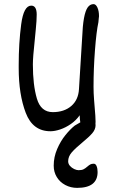

<svg xmlns="http://www.w3.org/2000/svg" viewBox="-20 -621 553 927"><path d="M458 -542.5Q458 -539.6 457.5 -537.6Q457 -535.6 457 -534.2L455.1 -513.7Q445.3 -468.3 438.5 -378.7Q431.6 -289.1 431.6 -201.7Q431.6 -171.9 434.1 -140.4Q436.5 -108.9 437 -104Q441.4 -56.6 441.4 -32.7Q441.4 -27.3 440.9 -24.4L441.4 -16.6Q441.4 3.9 425.3 22.5Q409.2 41 377 67.4Q343.8 94.7 326.4 114.7Q309.1 134.8 309.1 157.7Q309.1 169.9 317.6 179.7Q326.2 189.5 338.1 195.1Q350.1 200.7 359.4 200.7Q374.5 200.7 383.3 196.3Q392.1 191.9 401.4 183.6Q409.7 176.3 416 172.9Q422.4 169.4 432.6 169.4Q441.9 169.4 446.5 181.2Q451.2 192.9 451.2 209.5Q451.2 286.1 352.5 286.1Q321.3 286.1 295.2 272.2Q269 258.3 254.2 233.9Q239.3 209.5 239.3 178.7Q239.3 137.2 255.9 98.6Q272.5 60.1 295.7 31.5Q318.8 2.9 340.8 -14.6L367.7 -30.3Q365.2 -44.4 364.7 -64.5Q347.2 -39.6 322 -22.2Q296.9 -4.9 270.8 3.9Q244.6 12.7 223.6 12.7Q138.2 12.7 104.2 -76.4Q70.3 -165.5 70.3 -292V-307.1Q70.3 -413.1 82.3 -503.4Q94.2 -593.8 130.9 -593.8Q157.2 -593.8 157.2 -550.8Q157.2 -522.5 152.8 -479.2Q148.4 -436 147.9 -428.7Q138.7 -344.2 138.7 -310.1Q138.7 -210.9 158 -145.3Q177.2 -79.6 234.9 -79.6Q289.6 -79.6 324 -109.1Q358.4 -138.7 361.3 -190.9L376.5 -436.5Q378.9 -497.6 385.5 -533.4Q392.1 -569.3 403.3 -585.2Q414.6 -601.1 431.6 -601.1Q442.9 -601.1 450.4 -584.5Q458 -567.9 458 -542.5Z"/></svg>

Font: Dekko
Style: Regular
Weight: 400
Designer: Multiple
Foundry: Sorkin Type
Version: Version 2.001